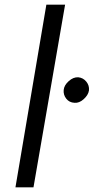

<svg xmlns="http://www.w3.org/2000/svg" viewBox="-20 -800 400 820"><path d="M178 -780H258L123 0H46ZM252 -416Q254 -436 273.5 -453.5Q293 -471 314 -470Q335 -468 348.5 -451.5Q362 -435 360 -414Q357 -394 337.5 -376.5Q318 -359 298 -361Q276 -362 263 -378.5Q250 -395 252 -416Z"/></svg>

Font: Jost*
Style: Italic
Weight: 400
Italic angle: -10°
Version: Version 3.7